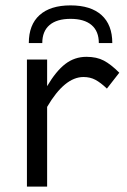

<svg xmlns="http://www.w3.org/2000/svg" viewBox="-20 -693 473 713"><path d="M80 0V-472H155V-373Q188 -429 222.5 -455.5Q257 -482 301 -482Q339 -482 365.5 -468Q392 -454 423 -423L377 -364Q354 -386 334.5 -396.5Q315 -407 290 -407Q220 -407 155 -296V0ZM242 -623Q191 -623 164 -600Q137 -577 137 -533H87Q87 -601 127 -637Q167 -673 242 -673Q317 -673 357 -637Q397 -601 397 -533H347Q347 -577 320 -600Q293 -623 242 -623Z"/></svg>

Font: Madhuban Light
Style: Regular
Weight: 300
Designer: jaikishan Patel
Foundry: MagicType
Version: Version 1.000